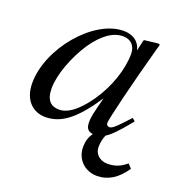

<svg xmlns="http://www.w3.org/2000/svg" viewBox="-114 -539 757 805"><g transform="rotate(20 264.5 -136.0)"><path d="M512 74C487 96 461 106 429 106C394 106 370 83 370 53C370 35 373 17 381 -2C404 -16 431 -45 476 -100L463 -111L436 -82C406 -49 393 -41 384 -41C376 -41 370 -47 370 -54C370 -74 412 -246 459 -417C462 -427 463 -429 465 -438L458 -441L397 -434L394 -431L383 -383C375 -420 346 -441 303 -441C170 -441 17 -260 17 -105C17 -29 61 11 117 11C187 11 245 -33 320 -146C299 -64 297 -56 297 -31C297 -5 307 7 329 10C315 29 309 50 309 74C309 131 352 169 404 169C453 169 494 144 529 92ZM365 -361C365 -290 335 -204 288 -136C258 -93 211 -38 161 -38C125 -38 101 -57 101 -112C101 -175 136 -264 178 -327C220 -388 264 -419 309 -419C344 -419 365 -396 365 -361Z"/></g></svg>

Font: STIXGeneral
Style: Italic
Weight: 400
Italic angle: -16.33°
Designer: MicroPress Inc., with final additions and corrections provided by Coen Hoffman, Elsevier (retired)
Version: Version 1.1.0